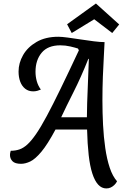

<svg xmlns="http://www.w3.org/2000/svg" viewBox="-20 -896 726 1076"><path d="M576 160Q550 160 530.5 139Q511 118 497.5 76.5Q484 35 477 -27Q470 -89 468 -170H291Q246 -86 211.5 -45Q177 -4 149.5 9Q122 22 98 22Q64 22 50 7.5Q36 -7 36 -27Q36 -35 37.5 -40.5Q39 -46 40 -51Q66 -51 88.5 -58.5Q111 -66 133.5 -86.5Q156 -107 182.5 -145.5Q209 -184 242.5 -246.5Q276 -309 320 -399.5Q364 -490 422 -614L417 -624Q402 -629 374.5 -635.5Q347 -642 318 -642Q248 -642 213.5 -600.5Q179 -559 179 -494Q179 -467 186 -441.5Q193 -416 209 -394Q200 -390 189 -387Q178 -384 166 -384Q140 -384 121.5 -398.5Q103 -413 93.5 -438Q84 -463 84 -495Q84 -543 109.5 -587.5Q135 -632 185 -661Q235 -690 307 -690Q326 -690 359.5 -685.5Q393 -681 432 -675Q471 -669 506.5 -664.5Q542 -660 566 -660Q565 -632 562 -581.5Q559 -531 556.5 -467Q554 -403 554 -333Q554 -265 557.5 -196.5Q561 -128 570 -66Q579 -4 595 44Q611 92 636 120Q630 132 620.5 141Q611 150 600 155Q589 160 576 160ZM323 -239H467Q467 -267 468.5 -319.5Q470 -372 473 -437Q476 -502 478 -566H475Q434 -463 392 -380Q350 -297 323 -239ZM382 -711 356 -760 517 -876H518L648 -759L609 -711L508 -788Z"/></svg>

Font: Sansita Swashed Light
Style: Regular
Weight: 300
Designer: Pablo Cosgaya
Foundry: Omnibus-Type
Version: Version 1.003